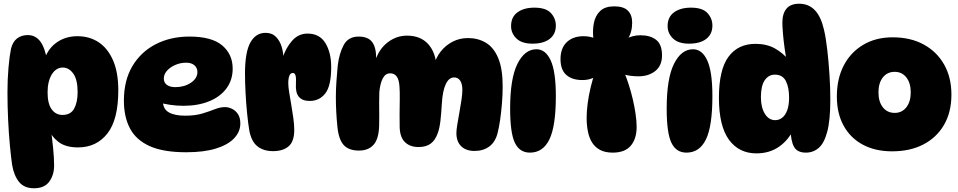

<svg xmlns="http://www.w3.org/2000/svg" viewBox="-20 -808 5134 1029"><path d="M129 -620Q170 -620 195.5 -586.5Q221 -553 233 -481L212 -470Q230 -540 279 -577Q328 -614 395 -614Q459 -614 508 -582Q557 -550 585.5 -485.5Q614 -421 614 -324Q614 -167 555.5 -92.5Q497 -18 398 -18Q331 -18 292.5 -48Q254 -78 239 -121L251 -127Q259 -71 264.5 -16.5Q270 38 270 79Q270 130 244 165.5Q218 201 162 201Q110 201 82.5 167.5Q55 134 45 76Q39 35 33 -28.5Q27 -92 23.5 -166Q20 -240 20 -312Q20 -383 25.5 -445.5Q31 -508 39 -547Q48 -584 71.5 -602Q95 -620 129 -620ZM317 -446Q280 -446 257.5 -409Q235 -372 235 -313Q235 -252 257 -222Q279 -192 315 -192Q359 -192 377.5 -226Q396 -260 396 -314Q396 -382 372.5 -414Q349 -446 317 -446Z M978 8Q855 8 782 -25Q709 -58 676.5 -120Q644 -182 644 -268Q644 -377 689.5 -453.5Q735 -530 814.5 -571Q894 -612 995 -612Q1115 -612 1171 -564.5Q1227 -517 1227 -440Q1227 -379 1193.5 -334Q1160 -289 1100.5 -265Q1041 -241 963 -241Q927 -241 893 -246Q859 -251 832 -259L856 -315Q853 -291 853 -267Q853 -224 884.5 -206Q916 -188 972 -188Q1026 -188 1064 -199.5Q1102 -211 1131 -222.5Q1160 -234 1186 -234Q1204 -234 1223 -225Q1242 -216 1255 -197Q1268 -178 1268 -146Q1268 -102 1235 -67Q1202 -32 1137.5 -12Q1073 8 978 8ZM920 -341Q968 -341 1003 -364.5Q1038 -388 1038 -422Q1038 -444 1022 -458Q1006 -472 978 -472Q947 -472 919.5 -460Q892 -448 875 -429Q858 -410 858 -387Q858 -365 874.5 -353Q891 -341 920 -341Z M1293 -413Q1293 -529 1322 -580.5Q1351 -632 1403 -632Q1438 -632 1459 -610.5Q1480 -589 1489.5 -557.5Q1499 -526 1499 -494L1494 -496Q1511 -550 1545 -589Q1579 -628 1628 -628Q1693 -628 1724 -577Q1755 -526 1755 -449Q1755 -348 1723.5 -307.5Q1692 -267 1640 -267Q1600 -267 1581.5 -289.5Q1563 -312 1566 -358Q1568 -392 1563.5 -404.5Q1559 -417 1550 -417Q1537 -417 1531 -402.5Q1525 -388 1525 -362Q1525 -342 1530 -312Q1535 -282 1541 -246.5Q1547 -211 1552 -176Q1557 -141 1557 -112Q1557 -50 1527 -24Q1497 2 1443 2Q1392 2 1359.5 -24Q1327 -50 1316 -109Q1310 -145 1304.5 -199Q1299 -253 1296 -310.5Q1293 -368 1293 -413Z M2306 -458Q2316 -499 2342 -532Q2368 -565 2405.5 -584.5Q2443 -604 2488 -604Q2542 -604 2584 -579Q2626 -554 2650 -497Q2674 -440 2674 -345Q2674 -299 2670 -251.5Q2666 -204 2660 -163.5Q2654 -123 2647 -96Q2635 -47 2602.5 -23Q2570 1 2523 1Q2478 1 2452 -24Q2426 -49 2426 -95Q2426 -112 2431 -141.5Q2436 -171 2442 -205Q2448 -239 2453 -271.5Q2458 -304 2458 -326Q2458 -358 2446.5 -375.5Q2435 -393 2414 -393Q2386 -393 2369 -357Q2352 -321 2348 -253Q2345 -201 2340.5 -161Q2336 -121 2326 -94Q2313 -57 2288.5 -38.5Q2264 -20 2223 -20Q2178 -20 2151 -45.5Q2124 -71 2122 -125Q2121 -155 2121.5 -196Q2122 -237 2122.5 -277Q2123 -317 2121 -343Q2119 -380 2106.5 -397.5Q2094 -415 2071 -415Q2046 -415 2032 -389Q2018 -363 2013 -316Q2012 -293 2012 -259Q2012 -225 2012.5 -191.5Q2013 -158 2012 -135Q2010 -63 1982 -32Q1954 -1 1904 -1Q1848 -1 1821 -32Q1794 -63 1788 -132Q1784 -171 1782 -210Q1780 -249 1780 -288Q1780 -327 1783 -371.5Q1786 -416 1790 -456Q1798 -523 1822.5 -567.5Q1847 -612 1902 -612Q1952 -612 1974 -583.5Q1996 -555 1996 -496Q1996 -476 1993 -459L1990 -479Q2010 -544 2057 -580.5Q2104 -617 2161 -617Q2234 -617 2275 -571.5Q2316 -526 2320 -446Z M2844 -767Q2906 -767 2932.5 -738Q2959 -709 2959 -671Q2959 -625 2926 -599.5Q2893 -574 2834 -574Q2776 -574 2747.5 -602Q2719 -630 2719 -668Q2719 -717 2753.5 -742Q2788 -767 2844 -767ZM2855 -544Q2904 -544 2931.5 -484Q2959 -424 2959 -293Q2959 -132 2924.5 -61Q2890 10 2820 10Q2765 10 2739.5 -42.5Q2714 -95 2714 -226Q2714 -387 2753 -465.5Q2792 -544 2855 -544Z M3170 -602H3160Q3155 -646 3163 -685.5Q3171 -725 3197 -749.5Q3223 -774 3272 -774Q3322 -774 3345 -751Q3368 -728 3368 -687Q3368 -635 3344 -598L3336 -600Q3371 -619 3413 -619Q3465 -619 3496.5 -594.5Q3528 -570 3528 -511Q3528 -456 3492 -427.5Q3456 -399 3402 -399Q3383 -399 3361.5 -401.5Q3340 -404 3320 -410L3325 -421Q3338 -391 3350 -353.5Q3362 -316 3371.5 -275.5Q3381 -235 3386.5 -196.5Q3392 -158 3392 -128Q3392 -64 3360.5 -27Q3329 10 3264 10Q3224 10 3197 -4Q3170 -18 3154 -43Q3138 -68 3131 -102.5Q3124 -137 3124 -177Q3124 -211 3129.5 -253.5Q3135 -296 3146 -342Q3157 -388 3172 -430L3182 -405Q3150 -379 3101 -379Q3046 -379 3015 -406.5Q2984 -434 2984 -491Q2984 -550 3017.5 -582Q3051 -614 3108 -614Q3126 -614 3142 -610.5Q3158 -607 3170 -602Z M3683 -767Q3745 -767 3771.5 -738Q3798 -709 3798 -671Q3798 -625 3765 -599.5Q3732 -574 3673 -574Q3615 -574 3586.5 -602Q3558 -630 3558 -668Q3558 -717 3592.5 -742Q3627 -767 3683 -767ZM3694 -544Q3743 -544 3770.5 -484Q3798 -424 3798 -293Q3798 -132 3763.5 -61Q3729 10 3659 10Q3604 10 3578.5 -42.5Q3553 -95 3553 -226Q3553 -387 3592 -465.5Q3631 -544 3694 -544Z M4034 14Q3940 14 3886.5 -59.5Q3833 -133 3833 -284Q3833 -434 3884 -503.5Q3935 -573 4029 -573Q4088 -573 4132 -549Q4176 -525 4212 -481L4196 -477Q4190 -513 4184.5 -553.5Q4179 -594 4176 -630Q4173 -666 4173 -687Q4173 -735 4195 -761.5Q4217 -788 4263 -788Q4314 -788 4347 -753.5Q4380 -719 4396 -649Q4406 -607 4413.5 -542.5Q4421 -478 4425.5 -407.5Q4430 -337 4430 -275Q4430 -164 4413.5 -102Q4397 -40 4367.5 -15Q4338 10 4299 10Q4253 10 4235.5 -21Q4218 -52 4216 -122H4236Q4209 -60 4157 -23Q4105 14 4034 14ZM4135 -164Q4155 -164 4172 -177Q4189 -190 4199 -217Q4209 -244 4209 -286Q4209 -340 4191.5 -374Q4174 -408 4133 -408Q4099 -408 4078.5 -378Q4058 -348 4058 -287Q4058 -233 4079 -198.5Q4100 -164 4135 -164Z M4761 3Q4671 3 4604.5 -32.5Q4538 -68 4501.5 -134Q4465 -200 4465 -291Q4465 -386 4502 -457Q4539 -528 4606.5 -568Q4674 -608 4764 -608Q4860 -608 4930.5 -569.5Q5001 -531 5040 -462Q5079 -393 5079 -301Q5079 -207 5039.5 -139Q5000 -71 4929 -34Q4858 3 4761 3ZM4775 -203Q4814 -203 4837.5 -233Q4861 -263 4861 -313Q4861 -363 4837.5 -393Q4814 -423 4775 -423Q4735 -423 4711.5 -393Q4688 -363 4688 -313Q4688 -263 4711.5 -233Q4735 -203 4775 -203Z"/></svg>

Font: DynaPuff
Style: Bold
Weight: 700
Designer: Toshi Omagari, Jennifer Daniel
Foundry: Google Fonts
Version: Version 2.000